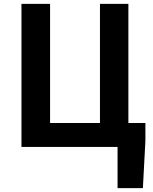

<svg xmlns="http://www.w3.org/2000/svg" viewBox="-20 -760 791 993"><path d="M732 -124V-32L719 213H588V0H91V-740H239V-124H497V-740H644V-124Z"/></svg>

Font: SpoqaHanSans-Bold
Style: Regular
Weight: 700
Designer: [Spoqa Han Sans] Dong-huui Kim \uAE40 \uB3D9 \uD718   [Noto Sans] Ryoko NISHIZUKA \u897F \u585A \u6DBC \u5B50  (kana & i
Foundry: Spoqa (http://www.spoqa-han-sans.com)
Version: Version 2.000